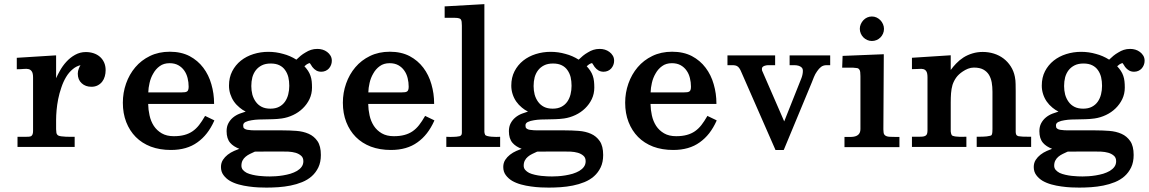

<svg xmlns="http://www.w3.org/2000/svg" viewBox="-20 -688 5379 899"><path d="M242.7 -83Q242.7 -75.2 244.1 -66.4Q245.6 -58.1 252.4 -53.7Q256.3 -51.3 266.1 -49.8Q276.4 -48.3 287.8 -47.9Q299.3 -47.4 310.1 -47.4H326.7H328.1H329.6V-45.9V-44.9V-2.4V-1V0H328.1H326.7H64.5H63.5H62V-1V-2.4V-44.9V-45.9V-47.4H63.5H64.5H98.1Q107.4 -47.4 114.3 -47.9Q120.6 -48.3 125.5 -50.3Q129.9 -53.2 132.3 -58.6Q134.8 -64.5 134.8 -74.7V-324.7Q134.8 -345.2 128.9 -353.5Q123.5 -361.8 114.3 -364.3Q104.5 -366.7 90.8 -365.2Q76.7 -363.8 61 -363.8H59.6H58.6V-364.7V-366.2V-415V-416.5V-417.5H59.6H61L239.7 -428.7H241.2H242.7V-427.7V-426.3V-321.8Q250 -338.4 259.8 -355.5Q272.9 -379.4 290.8 -398.9Q308.6 -418.5 331.5 -431.2Q355 -444.3 381.8 -444.3Q401.4 -444.3 418.2 -438.7Q435.1 -433.1 447.5 -422.4Q460 -411.6 467.3 -395.8Q474.6 -379.9 474.6 -359.4Q474.6 -344.2 470.7 -330.6Q466.8 -316.4 458.5 -305.7Q450.2 -294.9 437.5 -288.3Q424.8 -281.7 408.2 -281.7Q380.4 -281.7 362.8 -297.9Q344.2 -314.5 344.2 -343.3Q344.2 -355.5 349.1 -367.2Q352.1 -375.5 356.9 -382.8Q336.9 -377.9 321.3 -364.7Q302.7 -349.6 289.3 -327.1Q275.9 -304.7 267.1 -277.8Q257.8 -251 252.4 -223.9Q247.1 -196.8 244.9 -171.6Q242.7 -146.5 242.7 -127.4Z M904.3 -21.5Q855 14.2 780.3 14.2Q728 14.2 686 -1.5Q644.5 -17.6 615.7 -46.6Q586.9 -75.7 571 -116.5Q555.2 -157.2 555.2 -207Q555.2 -253.9 570.3 -296.9Q585.4 -339.8 613.5 -373Q641.6 -406.2 682.1 -425.8Q723.1 -445.8 774.9 -445.8Q828.1 -445.8 867.7 -425.3Q906.2 -404.8 931.9 -370.8Q957.5 -336.9 969.7 -293.5Q982.4 -250 982.4 -203.6V-202.1V-201.2H981H980H673.8Q674.3 -173.8 680.2 -147.9Q686 -120.6 700.2 -98.6Q714.4 -77.1 737.3 -63.7Q760.3 -50.3 793.9 -50.3Q822.3 -50.3 843.8 -56.2Q865.2 -62 881.8 -73.5Q898.4 -85 912.1 -102.5Q925.8 -120.1 939 -143.1L939.5 -144L939.9 -145.5L940.9 -145L941.9 -144.5L981.4 -125.5L982.4 -124.5L983.9 -124L983.4 -123L982.9 -122.1Q968.3 -89.4 948.7 -64.2Q929.2 -39.1 904.3 -21.5ZM842.8 -357.4Q832 -373 814.9 -382.6Q797.9 -392.1 773.9 -392.1Q746.6 -392.1 728 -378.4Q709.5 -365.2 697.8 -344.2Q685.5 -323.7 680.2 -299.3Q674.8 -276.4 674.3 -255.4H830.1Q839.4 -255.4 846.2 -256.3Q852.1 -257.3 856 -259.8Q859.9 -262.7 861.3 -267.6Q863.3 -272.9 863.3 -282.2Q863.3 -302.7 858.4 -322.3Q853.5 -342.3 842.8 -357.4Z M1484.4 -352.1Q1471.2 -352.1 1460.9 -357.9Q1450.7 -363.8 1442.4 -374.5Q1441.9 -375 1439.9 -378.4Q1438 -381.3 1435.5 -385.3Q1433.6 -388.7 1431.6 -391.1Q1431.2 -392.1 1430.2 -392.6Q1427.7 -392.6 1424.8 -391.1Q1420.4 -389.2 1416.7 -387Q1413.1 -384.8 1409.7 -381.3Q1407.2 -379.9 1405.3 -377.9Q1415.5 -366.7 1422.4 -356.4Q1429.7 -345.2 1433.8 -333Q1438 -320.8 1439.5 -307.6Q1440.9 -294.4 1440.9 -277.8Q1440.9 -249 1429.2 -224.1Q1417.5 -199.7 1397.9 -180.7Q1378.4 -161.6 1352.5 -149.4Q1326.7 -137.2 1299.3 -133.3Q1278.3 -130.4 1257.8 -129.9Q1237.3 -129.4 1216.3 -128.9Q1208 -128.9 1191.4 -128.4Q1174.8 -127.9 1158.2 -125Q1141.6 -122.6 1129.4 -116.7Q1118.7 -111.3 1118.7 -101.1Q1118.7 -95.2 1119.6 -91.8Q1120.6 -88.4 1125.5 -85Q1130.4 -81.5 1139.2 -80.1Q1147.9 -78.6 1158.2 -78.1Q1168 -77.6 1177.7 -77.6H1194.3H1302.7Q1335.4 -77.6 1367.7 -75.2Q1399.9 -72.8 1425.3 -61.5Q1450.7 -50.3 1466.6 -27.1Q1482.4 -3.9 1482.4 37.6Q1482.4 71.3 1470.7 95.7Q1459 120.1 1439.7 137.2Q1420.4 154.3 1394.5 164.8Q1368.7 175.3 1340.3 180.9Q1312 186.5 1283 188.5Q1253.9 190.4 1228 190.4Q1212.4 190.4 1190.4 189.5Q1168.5 188.5 1144.5 185.1Q1121.1 182.1 1098.1 175.8Q1074.7 169.4 1056.2 158.7Q1038.1 147.9 1026.4 131.8Q1014.6 116.2 1014.6 93.8Q1014.6 75.2 1023.9 60.5Q1032.7 46.9 1046.1 36.4Q1059.6 25.9 1076.2 18.6Q1088.4 13.2 1100.6 8.8Q1072.8 -2 1058.1 -19Q1041 -38.6 1041 -73.7Q1041 -95.2 1049.3 -110.8Q1057.6 -126.5 1071 -137.7Q1084.5 -148.9 1102.1 -155.8Q1115.7 -161.1 1130.4 -165.5Q1114.7 -173.3 1102.1 -184.1Q1086.4 -196.8 1075.4 -212.6Q1064.5 -228.5 1058.3 -247.6Q1052.2 -266.6 1052.2 -287.1Q1052.2 -325.2 1067.4 -354.5Q1082.5 -383.8 1107.9 -404.1Q1133.3 -424.3 1166.7 -434.8Q1200.2 -445.3 1236.3 -445.3Q1272.5 -445.3 1306.2 -435.5Q1338.4 -427.2 1367.7 -408.7Q1377.9 -418.5 1387.7 -426.8Q1398.4 -435.5 1410.6 -442.4Q1422.9 -450.2 1436.3 -454.6Q1449.7 -459 1466.3 -459Q1478.5 -459 1490.2 -455.6Q1502 -452.1 1511.7 -444.8Q1521.5 -437.5 1527.3 -427.7Q1533.7 -417.5 1533.7 -403.3Q1533.7 -393.1 1530 -383.8Q1526.4 -374.5 1520 -367.4Q1513.7 -360.4 1504.4 -356.2Q1495.1 -352.1 1484.4 -352.1ZM1314.9 -359.9Q1305.2 -374 1288.6 -382.3Q1272 -390.6 1247.6 -390.6Q1223.1 -390.6 1206.1 -382.1Q1189 -373.5 1178 -359.4Q1167 -345.2 1161.6 -326.2Q1156.7 -306.6 1156.7 -285.2Q1156.7 -264.6 1161.6 -245.1Q1167 -226.1 1177.7 -211.4Q1188.5 -196.3 1205.3 -187.7Q1222.2 -179.2 1246.1 -179.2Q1270 -179.2 1286.9 -188Q1303.7 -196.8 1314.2 -211.7Q1324.7 -226.6 1329.6 -246.1Q1334.5 -265.6 1334.5 -286.1Q1334.5 -307.6 1330.1 -326.7Q1325.2 -345.7 1314.9 -359.9ZM1363.8 27.3Q1348.1 22.9 1330.6 22Q1313 21.5 1300.3 21.5Q1268.6 21.5 1236.8 21.5Q1205.1 22 1173.3 22Q1161.6 27.3 1150.4 32.7Q1139.2 38.1 1129.9 45.9Q1121.1 53.2 1115.7 63.5Q1110.4 73.7 1110.4 87.9Q1110.4 99.1 1117.2 107.4Q1124.5 115.7 1135.7 121.6Q1147.5 127 1162.6 130.4Q1177.2 133.8 1192.4 135.5Q1207.5 137.2 1220.9 137.7Q1234.4 138.2 1243.2 138.2Q1254.4 138.2 1270.8 137.2Q1287.1 136.2 1304.9 133.3Q1322.8 130.4 1339.8 125.5Q1356.9 120.1 1370.6 112.3Q1384.3 104 1392.1 93.3Q1400.4 82 1400.4 66.9Q1400.4 49.8 1389.6 41Q1378.9 31.7 1363.8 27.3Z M1934.6 -21.5Q1885.3 14.2 1810.5 14.2Q1758.3 14.2 1716.3 -1.5Q1674.8 -17.6 1646 -46.6Q1617.2 -75.7 1601.3 -116.5Q1585.4 -157.2 1585.4 -207Q1585.4 -253.9 1600.6 -296.9Q1615.7 -339.8 1643.8 -373Q1671.9 -406.2 1712.4 -425.8Q1753.4 -445.8 1805.2 -445.8Q1858.4 -445.8 1897.9 -425.3Q1936.5 -404.8 1962.2 -370.8Q1987.8 -336.9 2000 -293.5Q2012.7 -250 2012.7 -203.6V-202.1V-201.2H2011.2H2010.3H1704.1Q1704.6 -173.8 1710.4 -147.9Q1716.3 -120.6 1730.5 -98.6Q1744.6 -77.1 1767.6 -63.7Q1790.5 -50.3 1824.2 -50.3Q1852.5 -50.3 1874 -56.2Q1895.5 -62 1912.1 -73.5Q1928.7 -85 1942.4 -102.5Q1956.1 -120.1 1969.2 -143.1L1969.7 -144L1970.2 -145.5L1971.2 -145L1972.2 -144.5L2011.7 -125.5L2012.7 -124.5L2014.2 -124L2013.7 -123L2013.2 -122.1Q1998.5 -89.4 1979 -64.2Q1959.5 -39.1 1934.6 -21.5ZM1873 -357.4Q1862.3 -373 1845.2 -382.6Q1828.1 -392.1 1804.2 -392.1Q1776.9 -392.1 1758.3 -378.4Q1739.7 -365.2 1728 -344.2Q1715.8 -323.7 1710.4 -299.3Q1705.1 -276.4 1704.6 -255.4H1860.4Q1869.6 -255.4 1876.5 -256.3Q1882.3 -257.3 1886.2 -259.8Q1890.1 -262.7 1891.6 -267.6Q1893.6 -272.9 1893.6 -282.2Q1893.6 -302.7 1888.7 -322.3Q1883.8 -342.3 1873 -357.4Z M2116.7 -47.9Q2125.5 -48.8 2132.3 -50.3Q2138.7 -52.7 2140.1 -56.2L2140.6 -56.6Q2142.6 -61 2142.6 -67.4V-79.6V-567.9Q2142.6 -578.6 2141.6 -585.9Q2140.6 -592.8 2137.7 -597.2Q2134.8 -601.1 2128.4 -602.5Q2121.6 -604.5 2110.4 -604.5H2064.5H2063H2062V-605.5V-606.9V-655.8V-656.7V-658.2H2063H2064.5L2245.6 -668.5H2246.6H2248V-667.5V-666V-83.5Q2248 -78.1 2248 -70.3Q2248.5 -63.5 2251 -58.6V-58.1Q2252.4 -53.7 2260.7 -51.3Q2270 -48.8 2281.2 -47.9Q2292.5 -46.9 2303.2 -46.9Q2314 -47.4 2319.3 -47.4H2320.8H2321.8V-45.9V-44.9V-2.4V-1V0H2320.8H2319.3H2072.3H2070.8H2069.8V-1V-2.4V-44.9V-46.4V-47.4H2071.3H2072.3L2087.4 -46.9Q2091.8 -46.9 2100.1 -47.1Q2108.4 -47.4 2116.7 -47.9Z M2806.2 -352.1Q2793 -352.1 2782.7 -357.9Q2772.5 -363.8 2764.2 -374.5Q2763.7 -375 2761.7 -378.4Q2759.8 -381.3 2757.3 -385.3Q2755.4 -388.7 2753.4 -391.1Q2752.9 -392.1 2752 -392.6Q2749.5 -392.6 2746.6 -391.1Q2742.2 -389.2 2738.5 -387Q2734.9 -384.8 2731.4 -381.3Q2729 -379.9 2727.1 -377.9Q2737.3 -366.7 2744.1 -356.4Q2751.5 -345.2 2755.6 -333Q2759.8 -320.8 2761.2 -307.6Q2762.7 -294.4 2762.7 -277.8Q2762.7 -249 2751 -224.1Q2739.3 -199.7 2719.7 -180.7Q2700.2 -161.6 2674.3 -149.4Q2648.4 -137.2 2621.1 -133.3Q2600.1 -130.4 2579.6 -129.9Q2559.1 -129.4 2538.1 -128.9Q2529.8 -128.9 2513.2 -128.4Q2496.6 -127.9 2480 -125Q2463.4 -122.6 2451.2 -116.7Q2440.4 -111.3 2440.4 -101.1Q2440.4 -95.2 2441.4 -91.8Q2442.4 -88.4 2447.3 -85Q2452.1 -81.5 2460.9 -80.1Q2469.7 -78.6 2480 -78.1Q2489.7 -77.6 2499.5 -77.6H2516.1H2624.5Q2657.2 -77.6 2689.5 -75.2Q2721.7 -72.8 2747.1 -61.5Q2772.5 -50.3 2788.3 -27.1Q2804.2 -3.9 2804.2 37.6Q2804.2 71.3 2792.5 95.7Q2780.8 120.1 2761.5 137.2Q2742.2 154.3 2716.3 164.8Q2690.4 175.3 2662.1 180.9Q2633.8 186.5 2604.7 188.5Q2575.7 190.4 2549.8 190.4Q2534.2 190.4 2512.2 189.5Q2490.2 188.5 2466.3 185.1Q2442.9 182.1 2419.9 175.8Q2396.5 169.4 2377.9 158.7Q2359.9 147.9 2348.1 131.8Q2336.4 116.2 2336.4 93.8Q2336.4 75.2 2345.7 60.5Q2354.5 46.9 2367.9 36.4Q2381.3 25.9 2397.9 18.6Q2410.2 13.2 2422.4 8.8Q2394.5 -2 2379.9 -19Q2362.8 -38.6 2362.8 -73.7Q2362.8 -95.2 2371.1 -110.8Q2379.4 -126.5 2392.8 -137.7Q2406.2 -148.9 2423.8 -155.8Q2437.5 -161.1 2452.1 -165.5Q2436.5 -173.3 2423.8 -184.1Q2408.2 -196.8 2397.2 -212.6Q2386.2 -228.5 2380.1 -247.6Q2374 -266.6 2374 -287.1Q2374 -325.2 2389.2 -354.5Q2404.3 -383.8 2429.7 -404.1Q2455.1 -424.3 2488.5 -434.8Q2522 -445.3 2558.1 -445.3Q2594.2 -445.3 2627.9 -435.5Q2660.2 -427.2 2689.5 -408.7Q2699.7 -418.5 2709.5 -426.8Q2720.2 -435.5 2732.4 -442.4Q2744.6 -450.2 2758.1 -454.6Q2771.5 -459 2788.1 -459Q2800.3 -459 2812 -455.6Q2823.7 -452.1 2833.5 -444.8Q2843.3 -437.5 2849.1 -427.7Q2855.5 -417.5 2855.5 -403.3Q2855.5 -393.1 2851.8 -383.8Q2848.1 -374.5 2841.8 -367.4Q2835.4 -360.4 2826.2 -356.2Q2816.9 -352.1 2806.2 -352.1ZM2636.7 -359.9Q2627 -374 2610.4 -382.3Q2593.8 -390.6 2569.3 -390.6Q2544.9 -390.6 2527.8 -382.1Q2510.7 -373.5 2499.8 -359.4Q2488.8 -345.2 2483.4 -326.2Q2478.5 -306.6 2478.5 -285.2Q2478.5 -264.6 2483.4 -245.1Q2488.8 -226.1 2499.5 -211.4Q2510.3 -196.3 2527.1 -187.7Q2543.9 -179.2 2567.9 -179.2Q2591.8 -179.2 2608.6 -188Q2625.5 -196.8 2636 -211.7Q2646.5 -226.6 2651.4 -246.1Q2656.2 -265.6 2656.2 -286.1Q2656.2 -307.6 2651.9 -326.7Q2647 -345.7 2636.7 -359.9ZM2685.5 27.3Q2669.9 22.9 2652.3 22Q2634.8 21.5 2622.1 21.5Q2590.3 21.5 2558.6 21.5Q2526.9 22 2495.1 22Q2483.4 27.3 2472.2 32.7Q2460.9 38.1 2451.7 45.9Q2442.9 53.2 2437.5 63.5Q2432.1 73.7 2432.1 87.9Q2432.1 99.1 2439 107.4Q2446.3 115.7 2457.5 121.6Q2469.2 127 2484.4 130.4Q2499 133.8 2514.2 135.5Q2529.3 137.2 2542.7 137.7Q2556.2 138.2 2564.9 138.2Q2576.2 138.2 2592.5 137.2Q2608.9 136.2 2626.7 133.3Q2644.5 130.4 2661.6 125.5Q2678.7 120.1 2692.4 112.3Q2706.1 104 2713.9 93.3Q2722.2 82 2722.2 66.9Q2722.2 49.8 2711.4 41Q2700.7 31.7 2685.5 27.3Z M3256.3 -21.5Q3207 14.2 3132.3 14.2Q3080.1 14.2 3038.1 -1.5Q2996.6 -17.6 2967.8 -46.6Q2939 -75.7 2923.1 -116.5Q2907.2 -157.2 2907.2 -207Q2907.2 -253.9 2922.4 -296.9Q2937.5 -339.8 2965.6 -373Q2993.7 -406.2 3034.2 -425.8Q3075.2 -445.8 3127 -445.8Q3180.2 -445.8 3219.7 -425.3Q3258.3 -404.8 3283.9 -370.8Q3309.6 -336.9 3321.8 -293.5Q3334.5 -250 3334.5 -203.6V-202.1V-201.2H3333H3332H3025.9Q3026.4 -173.8 3032.2 -147.9Q3038.1 -120.6 3052.2 -98.6Q3066.4 -77.1 3089.4 -63.7Q3112.3 -50.3 3146 -50.3Q3174.3 -50.3 3195.8 -56.2Q3217.3 -62 3233.9 -73.5Q3250.5 -85 3264.2 -102.5Q3277.8 -120.1 3291 -143.1L3291.5 -144L3292 -145.5L3293 -145L3293.9 -144.5L3333.5 -125.5L3334.5 -124.5L3335.9 -124L3335.4 -123L3335 -122.1Q3320.3 -89.4 3300.8 -64.2Q3281.2 -39.1 3256.3 -21.5ZM3194.8 -357.4Q3184.1 -373 3167 -382.6Q3149.9 -392.1 3126 -392.1Q3098.6 -392.1 3080.1 -378.4Q3061.5 -365.2 3049.8 -344.2Q3037.6 -323.7 3032.2 -299.3Q3026.9 -276.4 3026.4 -255.4H3182.1Q3191.4 -255.4 3198.2 -256.3Q3204.1 -257.3 3208 -259.8Q3211.9 -262.7 3213.4 -267.6Q3215.3 -272.9 3215.3 -282.2Q3215.3 -302.7 3210.4 -322.3Q3205.6 -342.3 3194.8 -357.4Z M3649.4 14.2H3648.9H3647.9H3612.3H3611.8H3610.8L3610.4 13.2V12.7L3452.6 -347.2Q3446.8 -361.8 3441.4 -369.1Q3436.5 -376 3429.9 -379.2Q3423.3 -382.3 3413.6 -382.8Q3403.8 -382.8 3388.7 -382.8H3387.2H3386.2V-383.8V-385.3V-426.3V-427.7V-428.7H3387.2H3388.7H3606.9H3608.4H3609.4V-427.7V-426.3V-385.3V-383.8V-382.8H3608.4H3606.9H3587.4Q3582 -382.8 3575.2 -382.8Q3567.9 -382.3 3561.5 -380.4Q3555.7 -378.9 3551.3 -375Q3547.4 -371.6 3547.4 -365.2Q3547.4 -361.3 3548.3 -357.4Q3549.8 -353.5 3551.8 -349.6L3651.9 -119.6L3731.4 -319.3Q3734.9 -327.6 3737.1 -337.4Q3739.3 -347.2 3739.3 -356Q3739.3 -366.7 3733.4 -372.1Q3727.5 -377.9 3718.3 -380.4Q3709.5 -382.8 3699.2 -382.8H3679.7H3678.7H3677.2V-383.8V-385.3V-426.3V-427.7V-428.7H3678.7H3679.7H3864.7H3865.7H3867.2V-427.7V-426.3V-385.3V-383.8V-382.8H3865.7H3864.7H3850.1Q3835.4 -382.8 3824.7 -375Q3814 -366.7 3805.7 -354Q3796.9 -341.8 3791 -327.1Q3785.2 -313 3780.8 -301.3L3650.4 12.7L3649.9 13.2Z M4005.9 -553.2Q4005.9 -564.5 4010.5 -575Q4015.1 -585.4 4022.7 -593.5Q4030.3 -601.6 4040.5 -606.2Q4050.8 -610.8 4062.5 -610.8Q4074.2 -610.8 4084.5 -606Q4094.7 -601.1 4102.3 -593.3Q4109.9 -585.4 4114.5 -574.7Q4119.1 -564 4119.1 -552.7Q4119.1 -541 4114.5 -530.5Q4109.9 -520 4102.3 -512.5Q4094.7 -504.9 4084.5 -500.5Q4074.2 -496.1 4062.5 -496.1Q4050.8 -496.1 4040.5 -500.7Q4030.3 -505.4 4022.7 -512.9Q4015.1 -520.5 4010.5 -531Q4005.9 -541.5 4005.9 -553.2ZM4117.2 -67.9Q4116.2 -77.1 4116.2 -82Q4116.2 -82 4118.2 -434.1L3925.3 -426.3L3923.3 -371.1H3974.6Q3975.1 -371.1 3994.1 -369.1Q3999.5 -368.2 4003.4 -362.8Q4006.8 -358.4 4007.8 -350.6Q4008.8 -342.8 4008.8 -331.5Q4008.8 -331.5 4008.8 -83.5Q4008.8 -47.9 3965.3 -46.9Q3965.3 -46.9 3934.1 -46.9V1H4191.4V-46.9H4172.4Q4161.6 -46.9 4150.4 -47.4Q4119.1 -47.4 4117.2 -67.9Z M4738.8 -57.1Q4740.7 -52.7 4748.5 -50.3Q4757.3 -48.8 4768.1 -48.3Q4779.3 -47.9 4790 -47.9H4808.1V0H4553.2V-47.9H4569.8Q4573.7 -47.9 4582.3 -48.1Q4590.8 -48.3 4599.9 -49.3Q4608.9 -50.3 4616.2 -52.2Q4622.6 -53.7 4623.5 -56.6Q4626 -62 4626.5 -69.8Q4627 -77.6 4627 -84V-258.8Q4627 -281.7 4623.5 -302.2Q4619.6 -322.8 4610.4 -337.9Q4600.6 -353.5 4584 -362.5Q4567.4 -371.6 4539.6 -371.6Q4525.9 -371.6 4512.2 -366.2Q4499 -360.8 4488.3 -353.5Q4468.3 -340.3 4457 -324.5Q4445.8 -308.6 4439.9 -290.5Q4434.6 -272 4433.1 -251.5Q4431.6 -231 4431.6 -209V-81.5Q4431.6 -77.6 4431.6 -72.8Q4432.1 -67.9 4433.1 -63.5Q4434.1 -59.6 4436 -55.7Q4438 -52.7 4441.9 -51.8Q4447.3 -49.8 4455.1 -48.8Q4462.9 -47.9 4471.4 -47.6Q4480 -47.4 4487.8 -47.4Q4496.1 -47.9 4502.4 -47.9H4504.9V0H4250V-47.9H4287.6Q4306.2 -47.4 4314.5 -53.2Q4322.8 -58.1 4322.8 -77.6V-325.7Q4322.8 -345.7 4317.4 -354Q4312.5 -361.8 4303.7 -364.3Q4294.4 -366.7 4281.2 -365.2Q4267.6 -364.3 4252.4 -364.3H4250V-417.5L4431.6 -429.2V-360.4Q4443.4 -376.5 4456.5 -390.1Q4472.2 -406.7 4491.2 -418.9Q4510.7 -431.2 4533.7 -438Q4556.2 -444.8 4581.1 -444.8Q4608.9 -444.8 4633.8 -437Q4658.7 -429.2 4678.7 -414.1Q4698.7 -398.9 4712.6 -377.2Q4726.6 -355.5 4731.9 -328.6Q4735.4 -311 4735.4 -293.9Q4735.8 -276.4 4735.8 -259.8V-82.5Q4735.8 -77.1 4735.8 -69.3Q4736.3 -62 4738.3 -57.6Z M5290 -352.1Q5276.9 -352.1 5266.6 -357.9Q5256.3 -363.8 5248 -374.5Q5247.6 -375 5245.6 -378.4Q5243.7 -381.3 5241.2 -385.3Q5239.3 -388.7 5237.3 -391.1Q5236.8 -392.1 5235.8 -392.6Q5233.4 -392.6 5230.5 -391.1Q5226.1 -389.2 5222.4 -387Q5218.8 -384.8 5215.3 -381.3Q5212.9 -379.9 5210.9 -377.9Q5221.2 -366.7 5228 -356.4Q5235.4 -345.2 5239.5 -333Q5243.7 -320.8 5245.1 -307.6Q5246.6 -294.4 5246.6 -277.8Q5246.6 -249 5234.9 -224.1Q5223.1 -199.7 5203.6 -180.7Q5184.1 -161.6 5158.2 -149.4Q5132.3 -137.2 5105 -133.3Q5084 -130.4 5063.5 -129.9Q5043 -129.4 5022 -128.9Q5013.7 -128.9 4997.1 -128.4Q4980.5 -127.9 4963.9 -125Q4947.3 -122.6 4935.1 -116.7Q4924.3 -111.3 4924.3 -101.1Q4924.3 -95.2 4925.3 -91.8Q4926.3 -88.4 4931.2 -85Q4936 -81.5 4944.8 -80.1Q4953.6 -78.6 4963.9 -78.1Q4973.6 -77.6 4983.4 -77.6H5000H5108.4Q5141.1 -77.6 5173.3 -75.2Q5205.6 -72.8 5231 -61.5Q5256.3 -50.3 5272.2 -27.1Q5288.1 -3.9 5288.1 37.6Q5288.1 71.3 5276.4 95.7Q5264.6 120.1 5245.4 137.2Q5226.1 154.3 5200.2 164.8Q5174.3 175.3 5146 180.9Q5117.7 186.5 5088.6 188.5Q5059.6 190.4 5033.7 190.4Q5018.1 190.4 4996.1 189.5Q4974.1 188.5 4950.2 185.1Q4926.8 182.1 4903.8 175.8Q4880.4 169.4 4861.8 158.7Q4843.8 147.9 4832 131.8Q4820.3 116.2 4820.3 93.8Q4820.3 75.2 4829.6 60.5Q4838.4 46.9 4851.8 36.4Q4865.2 25.9 4881.8 18.6Q4894 13.2 4906.2 8.8Q4878.4 -2 4863.8 -19Q4846.7 -38.6 4846.7 -73.7Q4846.7 -95.2 4855 -110.8Q4863.3 -126.5 4876.7 -137.7Q4890.1 -148.9 4907.7 -155.8Q4921.4 -161.1 4936 -165.5Q4920.4 -173.3 4907.7 -184.1Q4892.1 -196.8 4881.1 -212.6Q4870.1 -228.5 4864 -247.6Q4857.9 -266.6 4857.9 -287.1Q4857.9 -325.2 4873 -354.5Q4888.2 -383.8 4913.6 -404.1Q4939 -424.3 4972.4 -434.8Q5005.9 -445.3 5042 -445.3Q5078.1 -445.3 5111.8 -435.5Q5144 -427.2 5173.3 -408.7Q5183.6 -418.5 5193.4 -426.8Q5204.1 -435.5 5216.3 -442.4Q5228.5 -450.2 5241.9 -454.6Q5255.4 -459 5272 -459Q5284.2 -459 5295.9 -455.6Q5307.6 -452.1 5317.4 -444.8Q5327.1 -437.5 5333 -427.7Q5339.4 -417.5 5339.4 -403.3Q5339.4 -393.1 5335.7 -383.8Q5332 -374.5 5325.7 -367.4Q5319.3 -360.4 5310.1 -356.2Q5300.8 -352.1 5290 -352.1ZM5120.6 -359.9Q5110.8 -374 5094.2 -382.3Q5077.6 -390.6 5053.2 -390.6Q5028.8 -390.6 5011.7 -382.1Q4994.6 -373.5 4983.6 -359.4Q4972.7 -345.2 4967.3 -326.2Q4962.4 -306.6 4962.4 -285.2Q4962.4 -264.6 4967.3 -245.1Q4972.7 -226.1 4983.4 -211.4Q4994.1 -196.3 5011 -187.7Q5027.8 -179.2 5051.8 -179.2Q5075.7 -179.2 5092.5 -188Q5109.4 -196.8 5119.9 -211.7Q5130.4 -226.6 5135.3 -246.1Q5140.1 -265.6 5140.1 -286.1Q5140.1 -307.6 5135.7 -326.7Q5130.9 -345.7 5120.6 -359.9ZM5169.4 27.3Q5153.8 22.9 5136.2 22Q5118.7 21.5 5106 21.5Q5074.2 21.5 5042.5 21.5Q5010.7 22 4979 22Q4967.3 27.3 4956.1 32.7Q4944.8 38.1 4935.5 45.9Q4926.8 53.2 4921.4 63.5Q4916 73.7 4916 87.9Q4916 99.1 4922.9 107.4Q4930.2 115.7 4941.4 121.6Q4953.1 127 4968.3 130.4Q4982.9 133.8 4998 135.5Q5013.2 137.2 5026.6 137.7Q5040 138.2 5048.8 138.2Q5060.1 138.2 5076.4 137.2Q5092.8 136.2 5110.6 133.3Q5128.4 130.4 5145.5 125.5Q5162.6 120.1 5176.3 112.3Q5189.9 104 5197.8 93.3Q5206.1 82 5206.1 66.9Q5206.1 49.8 5195.3 41Q5184.6 31.7 5169.4 27.3Z"/></svg>

Font: RIT Rachana
Style: Bold
Weight: 700
Designer: Hussain KH
Version: 1.5.2